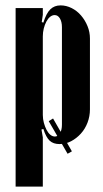

<svg xmlns="http://www.w3.org/2000/svg" viewBox="-20 -525 384 713"><path d="M135 -443 141 -441Q152 -476 167 -490.5Q182 -505 205 -505Q226 -505 246 -495Q266 -485 281 -467.5Q296 -450 305 -428Q314 -406 314 -382V-119Q314 -93 305 -69.5Q296 -46 280 -28.5Q264 -11 244 -0.5Q224 10 201 10Q178 10 164.5 -2.5Q151 -15 141 -46L134 -44L139 -15V168H38V-495H139V-470ZM139 -98Q139 -83 143 -68.5Q147 -54 153 -42.5Q159 -31 167 -24.5Q175 -18 184 -18Q195 -18 202.5 -30Q210 -42 210 -62V-424Q210 -444 202.5 -456.5Q195 -469 183 -469Q174 -469 166 -462.5Q158 -456 152 -444.5Q146 -433 142.5 -419Q139 -405 139 -390ZM177 -85 247 37 231 46 161 -75Z"/></svg>

Font: Moniqa Extra Bold Narrow Heading
Style: Regular
Weight: 800
Width: 4
Designer: Rajesh Rajput
Foundry: Rajesh Rajput
Version: Version 1.000;December 15, 2022;FontCreator 14.0.0.2794 32-b